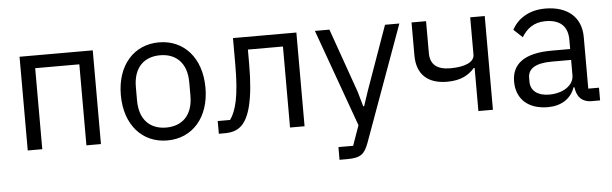

<svg xmlns="http://www.w3.org/2000/svg" viewBox="-47 -691 3359 1053"><g transform="rotate(-5 1632.5 -164.0)"><path d="M85 0H165V-446H408V0H488V-516H85Z M853 12C991 12 1086 -94 1086 -258C1086 -422 991 -528 853 -528C715 -528 620 -422 620 -258C620 -94 715 12 853 12ZM853 -59C767 -59 706 -112 706 -221V-295C706 -404 767 -457 853 -457C939 -457 1000 -404 1000 -295V-221C1000 -112 939 -59 853 -59Z M1137 0H1168C1210 0 1240 -9 1265 -34C1305 -74 1336 -166 1336 -367V-446H1529V0H1609V-516H1260V-369C1260 -197 1239 -118 1205 -70H1137Z M1972 -165 1944 -81H1939L1915 -165L1791 -516H1711L1904 20L1865 130H1784V200H1825C1901 200 1922 182 1945 120L2176 -516H2097Z M2566 0H2646V-516H2566V-310C2566 -268 2510 -247 2434 -247C2359 -247 2323 -278 2323 -341V-516H2243V-334C2243 -228 2305 -175 2410 -175C2486 -175 2529 -201 2561 -237H2566Z M3236 0V-70H3177V-354C3177 -463 3103 -528 2979 -528C2886 -528 2824 -482 2796 -427L2844 -382C2872 -429 2913 -459 2975 -459C3057 -459 3097 -419 3097 -346V-295H2995C2845 -295 2775 -241 2775 -144C2775 -48 2839 12 2948 12C3020 12 3075 -21 3097 -84H3102C3108 -36 3132 0 3191 0ZM2961 -56C2899 -56 2859 -85 2859 -136V-157C2859 -207 2900 -235 2991 -235H3097V-150C3097 -97 3040 -56 2961 -56Z"/></g></svg>

Font: LVC Sans
Style: Regular
Weight: 400
Designer: Mike Abbink, Paul van der Laan, Pieter van Rosmalen
Foundry: Bold Monday
Version: Version 3.0